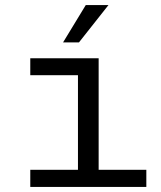

<svg xmlns="http://www.w3.org/2000/svg" viewBox="-20 -741 640 761"><path d="M100 -68H289V-443H100V-510H371V-68H560V0H100ZM320 -721H410L293 -573H230Z"/></svg>

Font: Office Code Pro
Style: Regular
Weight: 400
Designer: Nathan Rutzky & Paul D. Hunt
Foundry: Adobe Systems Incorporated
Version: Version 1.004